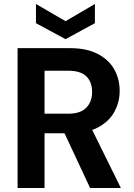

<svg xmlns="http://www.w3.org/2000/svg" viewBox="-20 -941 670 961"><path d="M68 0V-700H330Q414 -700 469.5 -671Q525 -642 552 -593.5Q579 -545 579 -486Q579 -430 552.5 -381.5Q526 -333 471 -303.5Q416 -274 328 -274H203V0ZM431 0 287 -308H433L585 0ZM203 -372H322Q383 -372 412 -402Q441 -432 441 -481Q441 -530 412.5 -558.5Q384 -587 321 -587H203ZM308 -745 160 -825V-921L308 -835L455 -921V-825Z"/></svg>

Font: DM Sans 16pt
Style: Bold
Weight: 700
Version: Version 4.004;gftools[0.9.30]